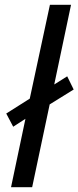

<svg xmlns="http://www.w3.org/2000/svg" viewBox="-20 -780 327 800"><path d="M26 0 86 -285 35 -252 6 -307 104 -369 188 -760H276L206 -428L260 -462L287 -407L187 -345L114 0Z"/></svg>

Font: Noto Sans Display
Style: Italic
Weight: 400
Italic angle: -12°
Designer: Monotype Design Team
Foundry: Monotype Imaging Inc.
Version: Version 2.003